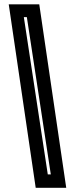

<svg xmlns="http://www.w3.org/2000/svg" viewBox="-20 -770 352 890"><path d="M287 100.5H145.5L20.5 -750H162ZM215.5 38.5 104.5 -690.5H90.5L201.5 38.5Z"/></svg>

Font: Tourney Thin
Style: Bold
Weight: 700
Version: Version 1.015